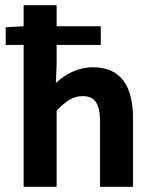

<svg xmlns="http://www.w3.org/2000/svg" viewBox="-20 -719 598 739"><path d="M2 -614V-546H71V0H198V-294C235 -330 260 -349 298 -349C345 -349 365 -321 365 -249V0H492V-263C492 -388 445 -460 338 -460C278 -460 232 -433 195 -400L198 -472V-546H368V-618H198V-699H71V-618Z"/></svg>

Font: Source Sans Pro SemBd
Style: Regular
Weight: 700
Designer: Paul D. Hunt
Foundry: Adobe Systems Incorporated
Version: Version 2.020;PS 2.0;hotconv 1.0.86;makeotf.lib2.5.63406